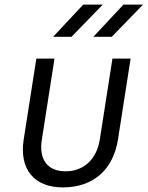

<svg xmlns="http://www.w3.org/2000/svg" viewBox="-20 -805 642 835"><path d="M386 -645H466L602 -785H517ZM211 -645H291L427 -785H342ZM253 10C385 10 472 -66 493 -198L548 -550H469L414 -198C400 -111 343 -60 265 -60C187 -60 148 -111 162 -198L217 -550H138L83 -198C63 -70 128 10 253 10Z"/></svg>

Font: JetBrains Mono Light
Style: Italic
Weight: 336
Italic angle: -9°
Monospace: yes
Designer: Philipp Nurullin, Konstantin Bulenkov
Foundry: JetBrains
Version: Version 2.305